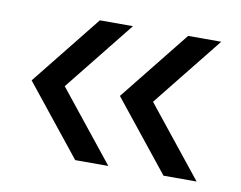

<svg xmlns="http://www.w3.org/2000/svg" viewBox="-52 -526 644 514"><g transform="rotate(10 270.0 -269.0)"><path d="M29 -269 181 -459H271L119 -269L271 -79H181ZM269 -269 421 -459H511L359 -269L511 -79H421Z"/></g></svg>

Font: Trafiko Sans Variable
Style: Regular
Weight: 400
Designer: Gumpita Rahayu / Trafiko
Foundry: Tokotype / Trafiko
Version: Version 0.001;FEAKit 1.0